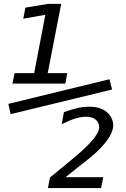

<svg xmlns="http://www.w3.org/2000/svg" viewBox="-20 -830 642 982"><path d="M43.9 -402.3H314L324.2 -456.1H224.1L293 -810.1H226.1L109.9 -791L99.1 -734.4L211.9 -754.4L154.8 -456.1H54.2ZM34.2 -246.1 553.2 -372.1 540 -424.8 22.9 -298.8ZM225.1 131.8H497.1L508.3 76.2H315.4L398.4 9.8L408.2 2.4C502 -67.9 559.1 -137.7 559.1 -189C559.1 -211.9 547.9 -239.3 525.9 -257.3C505.4 -274.4 475.6 -284.2 435.5 -284.2C418 -284.2 398.9 -282.2 378.9 -277.8C358.4 -273.4 334.5 -266.1 307.1 -256.8L295.4 -194.8C322.3 -208 348.1 -218.8 365.7 -224.1C384.8 -230 405.3 -232.9 420.4 -232.9C441.4 -232.9 458 -227.5 469.2 -218.3C481.4 -208 487.3 -193.8 487.3 -180.7C487.3 -140.6 433.6 -84.5 334.5 -3.4L235.4 78.1Z"/></svg>

Font: Hack
Style: Oblique
Weight: 400
Italic angle: -12°
Monospace: yes
Designer: Christopher Simpkins
Foundry: Christopher Simpkins
Version: Version 2.010